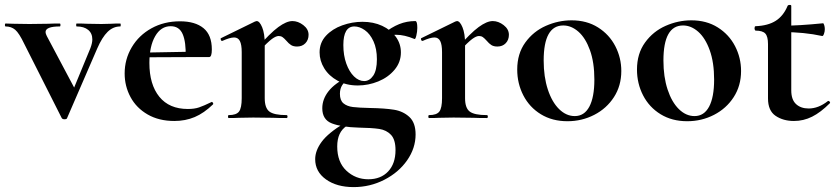

<svg xmlns="http://www.w3.org/2000/svg" viewBox="-37 -482 3414 784"><path d="M454 -374Q425 -374 402.5 -352Q380 -330 360 -284L237 0Q236 5 226 5Q218 5 215 0L62 -303Q41 -347 25 -360.5Q9 -374 -14 -374Q-17 -374 -17 -380Q-17 -386 -14 -386Q4 -386 16 -385L83 -384L160 -385Q177 -386 207 -386Q210 -386 210 -380Q210 -374 207 -374Q149 -374 149 -351Q149 -345 154 -335L274 -109L223 -21L332 -285Q340 -306 340 -321Q340 -346 323 -360Q306 -374 276 -374Q274 -374 274 -380Q274 -386 276 -386Q303 -386 317 -385L377 -384L417 -385Q429 -386 454 -386Q456 -386 456 -380Q456 -374 454 -374Z M472 -182Q472 -240 501 -289Q530 -338 581.5 -366.5Q633 -395 698 -395Q760 -395 794 -367Q828 -339 828 -280Q828 -249 817 -249H721Q723 -310 709 -342.5Q695 -375 660 -375Q620 -375 596.5 -334Q573 -293 573 -225Q573 -137 613.5 -87Q654 -37 730 -37Q757 -37 776 -43.5Q795 -50 826 -65L828 -66Q830 -66 832.5 -62Q835 -58 833 -56Q796 -20 758 -4Q720 12 675 12Q612 12 566 -14.5Q520 -41 496 -85.5Q472 -130 472 -182ZM537 -267 756 -271V-249L538 -248Z M1157 -396Q1180 -396 1201.5 -379.5Q1223 -363 1223 -340Q1223 -319 1210 -305.5Q1197 -292 1176 -292Q1161 -292 1151.5 -298Q1142 -304 1132 -316Q1123 -326 1116.5 -330.5Q1110 -335 1101 -335Q1090 -335 1073.5 -323Q1057 -311 1019 -271L1011 -284Q1066 -347 1099.5 -371.5Q1133 -396 1157 -396ZM897 -12Q928 -12 939 -26.5Q950 -41 950 -81V-269Q950 -300 942.5 -314.5Q935 -329 919 -329Q902 -329 871 -315H869Q866 -315 864.5 -320Q863 -325 865 -326L1004 -394Q1010 -396 1011 -396Q1023 -396 1033.5 -370.5Q1044 -345 1044 -303V-81Q1044 -41 1063 -26.5Q1082 -12 1133 -12Q1137 -12 1137 -6Q1137 0 1133 0Q1098 0 1078 -1L997 -2L938 -1Q923 0 897 0Q894 0 894 -6Q894 -12 897 -12Z M1250 168Q1250 133 1276.5 97Q1303 61 1369 21L1379 32Q1340 57 1340 116Q1340 180 1377.5 215Q1415 250 1467 250Q1518 250 1548 218Q1578 186 1578 131Q1578 88 1559.5 68.5Q1541 49 1511.5 44.5Q1482 40 1426 39Q1358 37 1318.5 22Q1279 7 1279 -40Q1279 -77 1304.5 -109.5Q1330 -142 1382 -167L1391 -161Q1370 -149 1360.5 -134.5Q1351 -120 1351 -99Q1351 -72 1365.5 -60Q1380 -48 1404 -45Q1428 -42 1475 -41Q1534 -40 1571.5 -34Q1609 -28 1634.5 -4.5Q1660 19 1660 67Q1660 123 1625.5 172.5Q1591 222 1532.5 252Q1474 282 1407 282Q1338 282 1294 250.5Q1250 219 1250 168ZM1268 -268Q1268 -308 1294 -336Q1320 -364 1360.5 -378.5Q1401 -393 1443 -393Q1488 -393 1523.5 -376.5Q1559 -360 1579.5 -331.5Q1600 -303 1600 -268Q1600 -228 1574 -197Q1548 -166 1507.5 -149.5Q1467 -133 1424 -133Q1377 -133 1341.5 -152.5Q1306 -172 1287 -203Q1268 -234 1268 -268ZM1502 -240Q1502 -283 1488 -313.5Q1474 -344 1452.5 -359Q1431 -374 1410 -374Q1365 -374 1365 -298Q1365 -256 1377 -222.5Q1389 -189 1408.5 -170Q1428 -151 1450 -151Q1472 -151 1487 -173Q1502 -195 1502 -240ZM1659 -396Q1667 -396 1667 -368Q1667 -353 1663 -336.5Q1659 -320 1655 -323Q1614 -340 1581 -340Q1556 -340 1533 -332L1527 -313L1529 -345Q1562 -371 1593 -383.5Q1624 -396 1659 -396Z M1975 -396Q1998 -396 2019.5 -379.5Q2041 -363 2041 -340Q2041 -319 2028 -305.5Q2015 -292 1994 -292Q1979 -292 1969.5 -298Q1960 -304 1950 -316Q1941 -326 1934.5 -330.5Q1928 -335 1919 -335Q1908 -335 1891.5 -323Q1875 -311 1837 -271L1829 -284Q1884 -347 1917.5 -371.5Q1951 -396 1975 -396ZM1715 -12Q1746 -12 1757 -26.5Q1768 -41 1768 -81V-269Q1768 -300 1760.5 -314.5Q1753 -329 1737 -329Q1720 -329 1689 -315H1687Q1684 -315 1682.5 -320Q1681 -325 1683 -326L1822 -394Q1828 -396 1829 -396Q1841 -396 1851.5 -370.5Q1862 -345 1862 -303V-81Q1862 -41 1881 -26.5Q1900 -12 1951 -12Q1955 -12 1955 -6Q1955 0 1951 0Q1916 0 1896 -1L1815 -2L1756 -1Q1741 0 1715 0Q1712 0 1712 -6Q1712 -12 1715 -12Z M2075 -198Q2075 -263 2108 -308.5Q2141 -354 2192 -376.5Q2243 -399 2297 -399Q2359 -399 2405 -370Q2451 -341 2475.5 -293.5Q2500 -246 2500 -192Q2500 -132 2470 -85.5Q2440 -39 2389.5 -13Q2339 13 2280 13Q2218 13 2171.5 -15.5Q2125 -44 2100 -92.5Q2075 -141 2075 -198ZM2390 -157Q2390 -227 2372 -277Q2354 -327 2325 -352.5Q2296 -378 2263 -378Q2183 -378 2183 -235Q2183 -168 2200 -116.5Q2217 -65 2246 -36.5Q2275 -8 2310 -8Q2349 -8 2369.5 -46.5Q2390 -85 2390 -157Z M2564 -198Q2564 -263 2597 -308.5Q2630 -354 2681 -376.5Q2732 -399 2786 -399Q2848 -399 2894 -370Q2940 -341 2964.5 -293.5Q2989 -246 2989 -192Q2989 -132 2959 -85.5Q2929 -39 2878.5 -13Q2828 13 2769 13Q2707 13 2660.5 -15.5Q2614 -44 2589 -92.5Q2564 -141 2564 -198ZM2879 -157Q2879 -227 2861 -277Q2843 -327 2814 -352.5Q2785 -378 2752 -378Q2672 -378 2672 -235Q2672 -168 2689 -116.5Q2706 -65 2735 -36.5Q2764 -8 2799 -8Q2838 -8 2858.5 -46.5Q2879 -85 2879 -157Z M3099 -80V-302Q3099 -333 3088 -345Q3077 -357 3048 -357Q3047 -357 3045.5 -360Q3044 -363 3044 -366Q3044 -370 3045 -372.5Q3046 -375 3048 -375Q3099 -377 3130.5 -397Q3162 -417 3179 -458Q3181 -462 3187.5 -462Q3194 -462 3194 -458V-113Q3194 -75 3213.5 -57Q3233 -39 3265 -39Q3305 -39 3343 -69L3345 -70Q3349 -70 3351.5 -66Q3354 -62 3351 -60Q3314 -23 3279 -5.5Q3244 12 3205 12Q3161 12 3130 -9Q3099 -30 3099 -80ZM3159 -351V-377Q3224 -377 3324 -387Q3326 -387 3328.5 -379.5Q3331 -372 3331 -363Q3331 -353 3327.5 -343.5Q3324 -334 3320 -335Q3247 -351 3159 -351Z"/></svg>

Font: Cormorant Garamond
Style: Bold
Weight: 700
Designer: Christian Thalmann (Catharsis Fonts)
Foundry: Catharsis Fonts
Version: Version 4.000